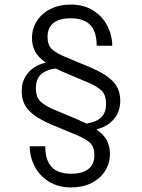

<svg xmlns="http://www.w3.org/2000/svg" viewBox="-20 -710 621 840"><path d="M120 -544Q120 -584 141 -617.5Q162 -651 200.5 -670.5Q239 -690 289 -690Q347 -690 388 -664Q429 -638 450 -596.5Q471 -555 471 -510H403Q403 -570 375.5 -600Q348 -630 289 -630Q239 -630 213.5 -609Q188 -588 188 -548Q188 -513 207 -495Q226 -477 268 -460L378 -414Q440 -388 473 -355Q506 -322 506 -269Q506 -228 485.5 -198.5Q465 -169 432.5 -154.5Q400 -140 364 -140L329 -168Q383 -168 413.5 -189Q444 -210 444 -255Q444 -296 423 -315Q402 -334 361 -351L356 -353L252 -397Q187 -425 153.5 -458.5Q120 -492 120 -544ZM461 -36Q461 4 440 37.5Q419 71 380.5 90.5Q342 110 292 110Q234 110 193 84Q152 58 131 16.5Q110 -25 110 -70H178Q178 -10 205.5 20Q233 50 292 50Q342 50 367.5 29Q393 8 393 -32Q393 -67 374 -85Q355 -103 313 -120L203 -166Q141 -192 108 -225Q75 -258 75 -311Q75 -352 95.5 -381.5Q116 -411 148.5 -425.5Q181 -440 217 -440L252 -412Q198 -412 167.5 -391Q137 -370 137 -325Q137 -284 158 -265Q179 -246 220 -229L225 -227L329 -183Q394 -156 427.5 -122.5Q461 -89 461 -36Z"/></svg>

Font: TASA Orbiter VF Text
Style: Regular
Weight: 400
Designer: Weizhong Zhang
Foundry: 本地遙控
Version: Version 1.001;Glyphs 3.2 (3192)